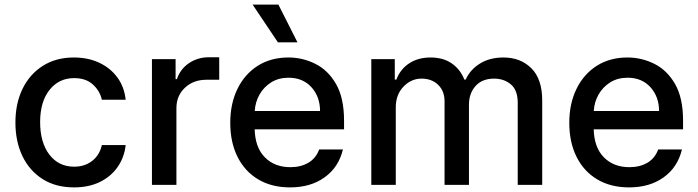

<svg xmlns="http://www.w3.org/2000/svg" viewBox="-20 -802 3030 833"><path d="M301.1 11Q221.9 11 165 -25Q108 -61.1 77.4 -124.6Q46.9 -188.2 46.9 -270.2Q46.9 -353.7 78.1 -417.3Q109.4 -480.8 166.4 -516.7Q223.4 -552.6 300.1 -552.6Q362.2 -552.6 410.9 -529.7Q459.5 -506.7 489.5 -465.6Q519.5 -424.4 525.2 -369.3H421.9Q413.4 -407.7 383 -435.4Q352.6 -463.1 301.8 -463.1Q235.4 -463.1 194.8 -411.8Q154.1 -360.4 154.1 -272.7Q154.1 -183.6 194.2 -131.2Q234.4 -78.8 301.8 -78.8Q347.3 -78.8 379.6 -103.7Q411.9 -128.6 421.9 -172.6H525.2Q519.5 -119.7 490.8 -78.1Q462 -36.6 413.9 -12.8Q365.8 11 301.1 11Z M639.2 0V-545.5H741.8V-458.8H747.5Q762.4 -502.8 800.2 -528.2Q838.1 -553.6 886 -553.6H931.1V-456H875.7Q819.2 -456 782.3 -421.3Q745.4 -386.7 745.4 -333.1V0Z M1238.6 11Q1158.4 11 1100.1 -23.8Q1041.9 -58.6 1010.5 -121.6Q979 -184.7 979 -269.2Q979 -353 1010.5 -416.9Q1041.9 -480.8 1098.5 -516.7Q1155.2 -552.6 1231.2 -552.6Q1293 -552.6 1348.2 -525Q1403.4 -497.5 1438 -437.3Q1472.7 -377.1 1472.7 -278.4V-240.8H1084.9Q1087 -161.9 1129.3 -119.3Q1171.5 -76.7 1239.7 -76.7Q1285.2 -76.7 1317.8 -95.9Q1350.5 -115.1 1364.7 -153.4H1467.7Q1449.2 -76.3 1388.5 -32.7Q1327.8 11 1238.6 11ZM1085.2 -320.3H1368.6Q1368.3 -382.8 1331 -423.8Q1293.7 -464.8 1231.9 -464.8Q1188.9 -464.8 1156.8 -444.8Q1124.6 -424.7 1106 -391.9Q1087.4 -359 1085.2 -320.3ZM1185.7 -618.3 1076 -782H1187.9L1270.6 -618.3Z M1590.9 0V-545.5H1692.8V-456.7H1699.6Q1716.6 -501.8 1755.3 -527.2Q1794 -552.6 1848 -552.6Q1902.7 -552.6 1939.8 -527Q1976.9 -501.4 1994.7 -456.7H2000.4Q2020.2 -500.4 2062.7 -526.5Q2105.1 -552.6 2164.1 -552.6Q2238.3 -552.6 2285.3 -505.9Q2332.4 -459.2 2332.4 -365.8V0H2226.2V-355.8Q2226.2 -411.2 2196.2 -436.1Q2166.2 -460.9 2123.9 -460.9Q2072.1 -460.9 2043.3 -429Q2014.6 -397 2014.6 -347.7V0H1908.7V-362.6Q1908.7 -407 1881 -433.9Q1853.3 -460.9 1808.9 -460.9Q1763.8 -460.9 1730.5 -426.1Q1697.1 -391.3 1697.1 -336.3V0Z M2709.5 11Q2629.3 11 2571 -23.8Q2512.8 -58.6 2481.4 -121.6Q2449.9 -184.7 2449.9 -269.2Q2449.9 -353 2481.4 -416.9Q2512.8 -480.8 2569.4 -516.7Q2626.1 -552.6 2702.1 -552.6Q2763.8 -552.6 2819.1 -525Q2874.3 -497.5 2908.9 -437.3Q2943.5 -377.1 2943.5 -278.4V-240.8H2555.8Q2557.9 -161.9 2600.1 -119.3Q2642.4 -76.7 2710.6 -76.7Q2756 -76.7 2788.7 -95.9Q2821.4 -115.1 2835.6 -153.4H2938.6Q2920.1 -76.3 2859.4 -32.7Q2798.7 11 2709.5 11ZM2556.1 -320.3H2839.5Q2839.1 -382.8 2801.8 -423.8Q2764.6 -464.8 2702.8 -464.8Q2659.8 -464.8 2627.7 -444.8Q2595.5 -424.7 2576.9 -391.9Q2558.2 -359 2556.1 -320.3Z"/></svg>

Font: Inter Zeller Medium
Style: Regular
Weight: 500
Designer: Rasmus Andersson; Joe Bland
Foundry: zeller
Version: Version 3.015;git-dec3a8cb1